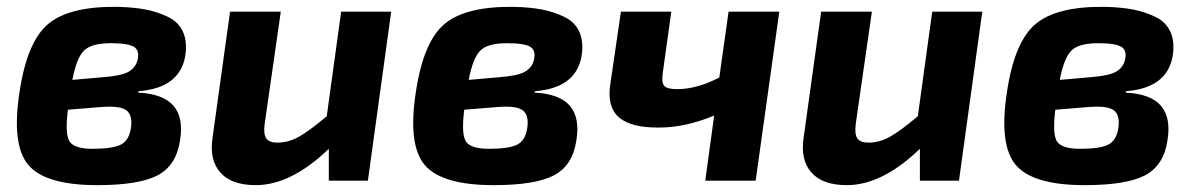

<svg xmlns="http://www.w3.org/2000/svg" viewBox="-20 -527 3484 560"><path d="M384 -261 383 -257Q457 -253 486.5 -218Q516 -183 505 -117Q494 -44 439.5 -15.5Q385 13 264 13Q113 13 63 -45.5Q13 -104 37 -259Q59 -406 121 -457.5Q183 -509 323 -507Q369 -506 403.5 -499.5Q438 -493 469.5 -478Q501 -463 514 -433.5Q527 -404 520 -362Q503 -270 384 -261ZM191 -294 282 -302Q334 -306 354.5 -317.5Q375 -329 381 -351Q388 -380 370.5 -390.5Q353 -401 303 -401Q246 -401 224.5 -379Q203 -357 191 -294ZM277 -215 178 -207Q169 -134 183.5 -113.5Q198 -93 250 -93Q309 -93 333 -105.5Q357 -118 362 -155Q367 -191 349 -205Q331 -219 277 -215Z M1121 -493 1053 0H939V-93Q829 13 726 13Q655 13 622.5 -24Q590 -61 600 -126L651 -493H799L752 -166Q748 -136 756.5 -123.5Q765 -111 789 -111Q821 -111 851.5 -128Q882 -145 933 -188L975 -493Z M1540 -261 1539 -257Q1613 -253 1642.5 -218Q1672 -183 1661 -117Q1650 -44 1595.5 -15.5Q1541 13 1420 13Q1269 13 1219 -45.5Q1169 -104 1193 -259Q1215 -406 1277 -457.5Q1339 -509 1479 -507Q1525 -506 1559.5 -499.5Q1594 -493 1625.5 -478Q1657 -463 1670 -433.5Q1683 -404 1676 -362Q1659 -270 1540 -261ZM1347 -294 1438 -302Q1490 -306 1510.5 -317.5Q1531 -329 1537 -351Q1544 -380 1526.5 -390.5Q1509 -401 1459 -401Q1402 -401 1380.5 -379Q1359 -357 1347 -294ZM1433 -215 1334 -207Q1325 -134 1339.5 -113.5Q1354 -93 1406 -93Q1465 -93 1489 -105.5Q1513 -118 1518 -155Q1523 -191 1505 -205Q1487 -219 1433 -215Z M2253 -493 2184 0H2037L2063 -190Q1979 -155 1903 -155Q1821 -154 1785.5 -184.5Q1750 -215 1760 -281L1791 -493H1938L1913 -314Q1909 -286 1917.5 -276.5Q1926 -267 1955 -267Q2013 -267 2078 -301L2105 -493Z M2845 -493 2777 0H2663V-93Q2553 13 2450 13Q2379 13 2346.5 -24Q2314 -61 2324 -126L2375 -493H2523L2476 -166Q2472 -136 2480.5 -123.5Q2489 -111 2513 -111Q2545 -111 2575.5 -128Q2606 -145 2657 -188L2699 -493Z M3264 -261 3263 -257Q3337 -253 3366.5 -218Q3396 -183 3385 -117Q3374 -44 3319.5 -15.5Q3265 13 3144 13Q2993 13 2943 -45.5Q2893 -104 2917 -259Q2939 -406 3001 -457.5Q3063 -509 3203 -507Q3249 -506 3283.5 -499.5Q3318 -493 3349.5 -478Q3381 -463 3394 -433.5Q3407 -404 3400 -362Q3383 -270 3264 -261ZM3071 -294 3162 -302Q3214 -306 3234.5 -317.5Q3255 -329 3261 -351Q3268 -380 3250.5 -390.5Q3233 -401 3183 -401Q3126 -401 3104.5 -379Q3083 -357 3071 -294ZM3157 -215 3058 -207Q3049 -134 3063.5 -113.5Q3078 -93 3130 -93Q3189 -93 3213 -105.5Q3237 -118 3242 -155Q3247 -191 3229 -205Q3211 -219 3157 -215Z"/></svg>

Font: Ezarion
Style: Bold Italic
Weight: 700
Italic angle: -8°
Designer: Natanael Gama
Version: Version 1.001;PS 001.001;hotconv 1.0.70;makeotf.lib2.5.58329